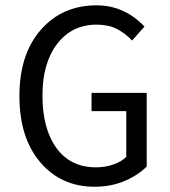

<svg xmlns="http://www.w3.org/2000/svg" viewBox="-20 -692 640 724"><path d="M336.9 12.2Q210.9 12.2 132.1 -79.8Q53.2 -171.9 53.2 -330.1Q53.2 -487.3 134 -579.6Q214.8 -671.9 344.2 -671.9Q448.7 -671.9 524.9 -591.8L478 -539.1Q450.7 -567.9 419.4 -583.5Q388.2 -599.1 344.2 -599.1Q251.5 -599.1 195.8 -526.9Q140.1 -454.6 140.1 -332Q140.1 -206.1 193.1 -133.5Q246.1 -61 341.8 -61Q376 -61 406.7 -71.5Q437.5 -82 456.1 -100.1V-272.9H325.2V-341.8H533.2V-64Q499.5 -30.3 448.5 -9Q397.5 12.2 336.9 12.2Z"/></svg>

Font: Office Code Pro D
Style: Regular
Weight: 400
Designer: Nathan Rutzky & Paul D. Hunt
Foundry: Adobe Systems Incorporated
Version: Version 1.004;PS 001.004;hotconv 1.0.70;makeotf.lib2.5.58329